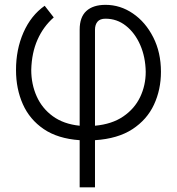

<svg xmlns="http://www.w3.org/2000/svg" viewBox="-20 -573 734 797"><path d="M310.7 204.5V8.9Q219.8 2.5 161.4 -37.3Q103 -77.1 74.8 -140.6Q46.5 -204.2 46.5 -281.6Q46.2 -367.2 77.4 -438.2Q108.7 -509.2 165.5 -549L203.1 -500.7Q159.8 -462.7 135.7 -408.2Q111.5 -353.7 109.7 -283Q109.7 -223.7 132.1 -173.5Q154.5 -123.2 199.2 -90.6Q244 -57.9 310.7 -51.1V-449.9Q310.7 -502.1 338.6 -527.5Q366.5 -552.9 418 -552.9Q479.4 -552.9 531.8 -517Q584.2 -481.2 616.1 -418.3Q648.1 -355.5 648.1 -274.9Q648.1 -200.6 619.1 -138.5Q590.2 -76.3 529.7 -36.8Q469.1 2.8 374.3 8.9V204.5ZM374.3 -51.1Q444.6 -57.5 491.5 -89.5Q538.4 -121.4 561.6 -169.9Q584.9 -218.4 584.9 -275.2Q583.8 -336.6 562 -386.5Q540.1 -436.4 502.8 -465.9Q465.6 -495.4 418 -495.4Q395.2 -495.4 384.8 -483Q374.3 -470.5 374.3 -449.6Z"/></svg>

Font: Inter Zeller Light
Style: Regular
Weight: 300
Designer: Rasmus Andersson; Joe Bland
Foundry: zeller
Version: Version 3.015;git-dec3a8cb1